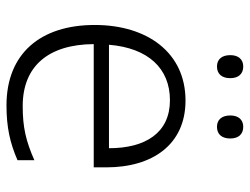

<svg xmlns="http://www.w3.org/2000/svg" viewBox="-109 -651 770 592"><g transform="rotate(90 276.0 -355.0)"><path d="M150 -680C150 -654 163 -639 185 -639C208 -639 221 -654 221 -680C221 -705 208 -720 185 -720C163 -720 150 -705 150 -680ZM336 -680C336 -654 349 -639 371 -639C394 -639 407 -654 407 -680C407 -705 394 -720 371 -720C349 -720 336 -705 336 -680ZM290 -542C142 -542 57 -424 57 -262C57 -95 145 10 305 10C373 10 421 -1 474 -24V-76C415 -50 373 -40 307 -40C185 -40 117 -118 116 -259H496V-298C496 -440 426 -542 290 -542ZM289 -494C390 -494 437 -418 437 -306H118C128 -427 191 -494 289 -494Z"/></g></svg>

Font: Noto Sans Meetei Mayek Light
Style: Regular
Weight: 300
Designer: Monotype Design Team and Neelakash Kshetrimayum
Foundry: Monotype Imaging Inc.
Version: Version 2.002